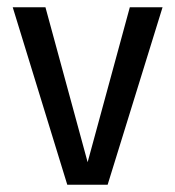

<svg xmlns="http://www.w3.org/2000/svg" viewBox="-20 -508 482 528"><path d="M427 -488 276 0H165L15 -488H105L221 -62L337 -488Z"/></svg>

Font: RopaSansRegular
Style: Regular
Weight: 400
Designer: Botio Nikoltchev
Foundry: Botjo Nikoltchev
Version: Version 1.002